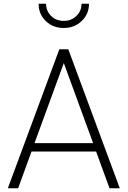

<svg xmlns="http://www.w3.org/2000/svg" viewBox="-20 -1009 684 1029"><path d="M298 -745H346L622 0H567L495 -197H149L77 0H22ZM479 -242 322 -671 165 -242ZM187 -989H227Q227 -950 254 -923.5Q281 -897 322 -897Q362 -897 389.5 -923.5Q417 -950 417 -989H457Q457 -934 418 -896.5Q379 -859 322 -859Q264 -859 225.5 -896Q187 -933 187 -989Z"/></svg>

Font: Eudoxus Sans ExtraLight
Style: Regular
Weight: 200
Designer: Stijn de Vries
Foundry: tokotype
Version: Version 2.005